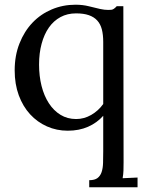

<svg xmlns="http://www.w3.org/2000/svg" viewBox="-20 -536 616 811"><path d="M502 148.9Q502 168.9 501.5 184.3Q501 199.7 498 216.8L561 213.9V254.9H356.9V225.1Q379.9 225.1 391.8 216.1Q403.8 207 409.2 190.9Q414.6 174.8 415.3 152.3Q416 129.9 416 103V-46.9Q389.6 -17.1 351.8 -0.5Q314 16.1 266.1 16.1Q219.2 16.1 178.5 -2Q137.7 -20 107.2 -53.2Q76.7 -86.4 59.3 -133.5Q42 -180.7 42 -238.8Q42 -301.3 62.3 -352.5Q82.5 -403.8 117.2 -440.2Q151.9 -476.6 198.7 -496.3Q245.6 -516.1 298.8 -516.1Q329.6 -516.1 355.5 -509.5Q381.3 -502.9 403.3 -498Q421.4 -494.1 436.5 -494.1Q439.5 -494.1 449.7 -494.6Q460 -495.1 473.1 -509.8H501ZM301.8 -33.2Q335 -33.2 365.2 -50.5Q395.5 -67.9 416 -96.7V-358.9Q416 -389.2 410.2 -411.9Q404.3 -434.6 390.6 -449.5Q377 -464.4 355.2 -471.9Q333.5 -479.5 301.3 -479.5Q264.6 -479.5 235.6 -463.9Q206.5 -448.2 186.5 -419.7Q166.5 -391.1 155.8 -351.3Q145 -311.5 145 -263.2Q145 -214.8 155.5 -173.1Q166 -131.3 186.3 -100.1Q206.5 -68.8 235.6 -51Q264.6 -33.2 301.8 -33.2Z"/></svg>

Font: DimaThulth2
Style: Regular
Weight: 400
Designer: R.Balvardi
Foundry: R.Balvardi (R.Balvardi@gmail.com)
Version: Version 1.00;November 13, 2018;FontCreator 11.5.0.2427 64-bi